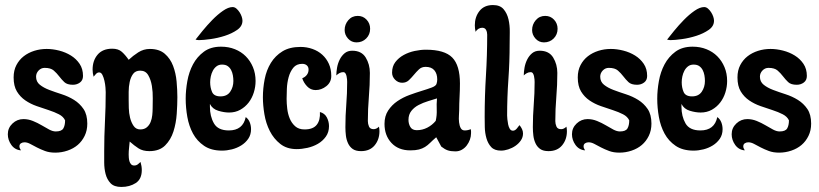

<svg xmlns="http://www.w3.org/2000/svg" viewBox="-20 -596 3245 761"><path d="M165 -402Q189 -402 214.5 -395.5Q240 -389 261 -376Q282 -363 295.5 -343Q309 -323 309 -295Q309 -278 297 -269Q285 -260 269 -260Q246 -260 235 -270.5Q224 -281 214.5 -293.5Q205 -306 193 -316.5Q181 -327 157 -327Q143 -327 133 -316.5Q123 -306 123 -292Q123 -272 138 -260Q153 -248 175.5 -239.5Q198 -231 224.5 -222.5Q251 -214 273.5 -200Q296 -186 311 -164Q326 -142 326 -106Q326 -79 315.5 -57.5Q305 -36 288 -21.5Q271 -7 247.5 1Q224 9 199 9Q176 9 158.5 2.5Q141 -4 126.5 -11.5Q112 -19 100 -25.5Q88 -32 77 -32Q69 -32 63 -28Q57 -24 57 -16Q57 -11 59 -7.5Q61 -4 63 0Q39 -2 25 -21.5Q11 -41 11 -64Q11 -89 29.5 -106.5Q48 -124 73 -124Q92 -124 110.5 -116.5Q129 -109 145 -99.5Q161 -90 175 -82.5Q189 -75 201 -75Q224 -75 231 -87Q238 -99 238 -119Q231 -134 213.5 -143Q196 -152 173 -159.5Q150 -167 125.5 -175.5Q101 -184 80.5 -198Q60 -212 47 -233.5Q34 -255 34 -289Q34 -317 45 -338Q56 -359 74 -373Q92 -387 115.5 -394.5Q139 -402 165 -402Z M425 -403Q449 -403 463 -390.5Q477 -378 490 -359Q507 -375 528 -388.5Q549 -402 574 -402Q611 -402 633 -383Q655 -364 666 -335Q677 -306 680 -272.5Q683 -239 683 -211Q683 -182 680.5 -145Q678 -108 667.5 -75Q657 -42 634.5 -19.5Q612 3 572 3Q546 3 529 -8Q512 -19 494 -35Q493 -22 491.5 -9.5Q490 3 490 16Q490 21 490.5 28.5Q491 36 493 43Q495 50 499.5 55Q504 60 512 60Q520 60 526 55.5Q532 51 537 46Q542 63 542 78Q542 114 518 129.5Q494 145 461 145Q432 145 418 130Q404 115 398.5 93.5Q393 72 393 47.5Q393 23 393 3Q393 -56 396 -114Q399 -172 399 -231Q399 -237 398 -249.5Q397 -262 394 -275.5Q391 -289 386 -299Q381 -309 373 -309Q366 -309 360.5 -303Q355 -297 351 -292Q349 -299 348 -306Q347 -313 347 -320Q347 -356 367 -379.5Q387 -403 425 -403ZM490 -199Q490 -187 490.5 -167.5Q491 -148 495.5 -129.5Q500 -111 509.5 -97Q519 -83 536 -83Q552 -83 562 -91.5Q572 -100 577 -112.5Q582 -125 583.5 -139.5Q585 -154 585 -166Q585 -180 585.5 -205.5Q586 -231 582 -255.5Q578 -280 567.5 -298Q557 -316 536 -316Q517 -316 507.5 -303Q498 -290 494 -271Q490 -252 490 -232Q490 -212 490 -199Z M856 -411Q886 -411 911 -401Q936 -391 954 -373Q972 -355 982.5 -330Q993 -305 993 -275Q993 -252 986 -229.5Q979 -207 965.5 -189.5Q952 -172 932.5 -161Q913 -150 888 -150Q868 -150 845 -157Q822 -164 812 -184V-173Q812 -135 828 -107Q844 -79 887 -79Q943 -79 954 -132Q965 -124 970 -111Q975 -98 975 -84Q975 -62 964 -46Q953 -30 936 -19.5Q919 -9 899 -4Q879 1 860 1Q817 1 789 -18Q761 -37 745 -66.5Q729 -96 722.5 -132.5Q716 -169 716 -205Q716 -238 722.5 -274.5Q729 -311 745 -341Q761 -371 788 -391Q815 -411 856 -411ZM813 -270Q813 -249 820.5 -231.5Q828 -214 854 -214Q880 -214 892.5 -232.5Q905 -251 905 -275Q905 -286 903 -297.5Q901 -309 896 -318.5Q891 -328 882.5 -334Q874 -340 860 -340Q847 -340 838 -333Q829 -326 823.5 -315.5Q818 -305 815.5 -293Q813 -281 813 -270ZM755 -439Q765 -452 783 -474Q801 -496 821.5 -517Q842 -538 863.5 -553Q885 -568 902 -568Q910 -568 917 -562Q924 -556 929.5 -547.5Q935 -539 938 -530Q941 -521 941 -514Q941 -492 920 -477.5Q899 -463 871 -454Q843 -445 814 -441Q785 -437 769 -437Q763 -437 755 -439Z M1171 -410Q1196 -410 1218.5 -402Q1241 -394 1257.5 -379Q1274 -364 1283.5 -343Q1293 -322 1293 -295Q1293 -270 1273.5 -254.5Q1254 -239 1231 -239Q1211 -239 1197 -254Q1183 -269 1178 -286Q1189 -290 1196 -299Q1203 -308 1203 -320Q1203 -331 1196 -337Q1189 -343 1178 -343Q1155 -343 1142.5 -327.5Q1130 -312 1124 -290Q1118 -268 1117 -244Q1116 -220 1116 -204Q1116 -186 1118.5 -165Q1121 -144 1128.5 -126Q1136 -108 1150 -95.5Q1164 -83 1187 -83Q1221 -83 1235.5 -101.5Q1250 -120 1248 -152Q1267 -147 1275.5 -130.5Q1284 -114 1284 -96Q1284 -72 1271.5 -54.5Q1259 -37 1240 -26Q1221 -15 1198.5 -10Q1176 -5 1156 -5Q1117 -5 1091 -25.5Q1065 -46 1049.5 -76.5Q1034 -107 1028 -143Q1022 -179 1022 -210Q1022 -246 1029 -282Q1036 -318 1053.5 -346.5Q1071 -375 1099.5 -392.5Q1128 -410 1171 -410Z M1398 -533Q1419 -533 1433 -518Q1447 -503 1447 -482Q1447 -459 1431.5 -443.5Q1416 -428 1393 -428Q1373 -428 1359.5 -443Q1346 -458 1346 -477Q1346 -499 1360.5 -516Q1375 -533 1398 -533ZM1376 -395Q1413 -395 1429.5 -368Q1446 -341 1446 -307Q1446 -259 1442 -211.5Q1438 -164 1438 -116Q1438 -105 1442.5 -94.5Q1447 -84 1461 -84Q1472 -84 1482 -94Q1483 -89 1483.5 -85Q1484 -81 1484 -76Q1484 -43 1465 -20Q1446 3 1411 3Q1390 3 1378 -5.5Q1366 -14 1359.5 -28Q1353 -42 1351 -58.5Q1349 -75 1349 -92Q1349 -137 1352.5 -181.5Q1356 -226 1356 -271Q1356 -275 1355.5 -281.5Q1355 -288 1353.5 -294.5Q1352 -301 1349 -305.5Q1346 -310 1340 -310Q1332 -310 1325 -306Q1318 -302 1313 -297Q1313 -311 1316 -328Q1319 -345 1326.5 -360Q1334 -375 1346 -385Q1358 -395 1376 -395Z M1668 -399Q1742 -399 1772.5 -368Q1803 -337 1803 -265Q1803 -239 1801.5 -212Q1800 -185 1800 -159Q1800 -151 1799 -138Q1798 -125 1799.5 -111.5Q1801 -98 1806 -88.5Q1811 -79 1822 -79Q1834 -79 1846 -84Q1847 -80 1847 -76Q1847 -72 1847 -68Q1847 -55 1842.5 -42.5Q1838 -30 1830 -19.5Q1822 -9 1810.5 -2.5Q1799 4 1785 4Q1767 4 1755 0Q1743 -4 1729 -15Q1724 -24 1719 -33.5Q1714 -43 1709 -52Q1695 -40 1685 -30Q1675 -20 1664.5 -13.5Q1654 -7 1640.5 -3.5Q1627 0 1606 0Q1559 0 1531.5 -29.5Q1504 -59 1504 -105Q1504 -136 1518.5 -158Q1533 -180 1555 -195Q1577 -210 1603 -219.5Q1629 -229 1652 -236Q1675 -243 1691 -249Q1707 -255 1710 -263Q1713 -272 1713 -281Q1713 -304 1701.5 -317.5Q1690 -331 1667 -331Q1651 -331 1640.5 -321Q1630 -311 1620.5 -299.5Q1611 -288 1600.5 -278Q1590 -268 1574 -268Q1558 -268 1546 -280Q1534 -292 1534 -308Q1534 -333 1547 -350Q1560 -367 1580 -378Q1600 -389 1623.5 -394Q1647 -399 1668 -399ZM1599 -121Q1599 -105 1606.5 -92.5Q1614 -80 1632 -80Q1654 -80 1673.5 -90Q1693 -100 1707 -117Q1712 -139 1711 -161Q1710 -183 1712 -206Q1696 -201 1676.5 -195Q1657 -189 1639.5 -180Q1622 -171 1610.5 -156.5Q1599 -142 1599 -121Z M1934 -576Q1962 -576 1976 -559.5Q1990 -543 1995.5 -519Q2001 -495 2000.5 -468.5Q2000 -442 2000 -423Q2000 -351 1995 -280.5Q1990 -210 1990 -138Q1990 -133 1991 -123Q1992 -113 1994 -103Q1996 -93 2000.5 -85.5Q2005 -78 2013 -78Q2021 -78 2028 -86Q2035 -94 2039 -100Q2045 -93 2049 -84.5Q2053 -76 2053 -67Q2053 -52 2044.5 -39.5Q2036 -27 2023 -18Q2010 -9 1994.5 -4Q1979 1 1966 1Q1940 1 1927 -13Q1914 -27 1908 -48Q1902 -69 1901.5 -92Q1901 -115 1901 -133Q1901 -215 1906 -296Q1911 -377 1911 -459Q1911 -469 1906.5 -477.5Q1902 -486 1891 -486Q1883 -486 1876 -481.5Q1869 -477 1865 -470Q1862 -483 1862 -496Q1862 -529 1880.5 -552.5Q1899 -576 1934 -576Z M2141 -533Q2162 -533 2176 -518Q2190 -503 2190 -482Q2190 -459 2174.5 -443.5Q2159 -428 2136 -428Q2116 -428 2102.5 -443Q2089 -458 2089 -477Q2089 -499 2103.5 -516Q2118 -533 2141 -533ZM2119 -395Q2156 -395 2172.5 -368Q2189 -341 2189 -307Q2189 -259 2185 -211.5Q2181 -164 2181 -116Q2181 -105 2185.5 -94.5Q2190 -84 2204 -84Q2215 -84 2225 -94Q2226 -89 2226.5 -85Q2227 -81 2227 -76Q2227 -43 2208 -20Q2189 3 2154 3Q2133 3 2121 -5.5Q2109 -14 2102.5 -28Q2096 -42 2094 -58.5Q2092 -75 2092 -92Q2092 -137 2095.5 -181.5Q2099 -226 2099 -271Q2099 -275 2098.5 -281.5Q2098 -288 2096.5 -294.5Q2095 -301 2092 -305.5Q2089 -310 2083 -310Q2075 -310 2068 -306Q2061 -302 2056 -297Q2056 -311 2059 -328Q2062 -345 2069.5 -360Q2077 -375 2089 -385Q2101 -395 2119 -395Z M2401 -402Q2425 -402 2450.5 -395.5Q2476 -389 2497 -376Q2518 -363 2531.5 -343Q2545 -323 2545 -295Q2545 -278 2533 -269Q2521 -260 2505 -260Q2482 -260 2471 -270.5Q2460 -281 2450.5 -293.5Q2441 -306 2429 -316.5Q2417 -327 2393 -327Q2379 -327 2369 -316.5Q2359 -306 2359 -292Q2359 -272 2374 -260Q2389 -248 2411.5 -239.5Q2434 -231 2460.5 -222.5Q2487 -214 2509.5 -200Q2532 -186 2547 -164Q2562 -142 2562 -106Q2562 -79 2551.5 -57.5Q2541 -36 2524 -21.5Q2507 -7 2483.5 1Q2460 9 2435 9Q2412 9 2394.5 2.5Q2377 -4 2362.5 -11.5Q2348 -19 2336 -25.5Q2324 -32 2313 -32Q2305 -32 2299 -28Q2293 -24 2293 -16Q2293 -11 2295 -7.5Q2297 -4 2299 0Q2275 -2 2261 -21.5Q2247 -41 2247 -64Q2247 -89 2265.5 -106.5Q2284 -124 2309 -124Q2328 -124 2346.5 -116.5Q2365 -109 2381 -99.5Q2397 -90 2411 -82.5Q2425 -75 2437 -75Q2460 -75 2467 -87Q2474 -99 2474 -119Q2467 -134 2449.5 -143Q2432 -152 2409 -159.5Q2386 -167 2361.5 -175.5Q2337 -184 2316.5 -198Q2296 -212 2283 -233.5Q2270 -255 2270 -289Q2270 -317 2281 -338Q2292 -359 2310 -373Q2328 -387 2351.5 -394.5Q2375 -402 2401 -402Z M2725 -411Q2755 -411 2780 -401Q2805 -391 2823 -373Q2841 -355 2851.5 -330Q2862 -305 2862 -275Q2862 -252 2855 -229.5Q2848 -207 2834.5 -189.5Q2821 -172 2801.5 -161Q2782 -150 2757 -150Q2737 -150 2714 -157Q2691 -164 2681 -184V-173Q2681 -135 2697 -107Q2713 -79 2756 -79Q2812 -79 2823 -132Q2834 -124 2839 -111Q2844 -98 2844 -84Q2844 -62 2833 -46Q2822 -30 2805 -19.5Q2788 -9 2768 -4Q2748 1 2729 1Q2686 1 2658 -18Q2630 -37 2614 -66.5Q2598 -96 2591.5 -132.5Q2585 -169 2585 -205Q2585 -238 2591.5 -274.5Q2598 -311 2614 -341Q2630 -371 2657 -391Q2684 -411 2725 -411ZM2682 -270Q2682 -249 2689.5 -231.5Q2697 -214 2723 -214Q2749 -214 2761.5 -232.5Q2774 -251 2774 -275Q2774 -286 2772 -297.5Q2770 -309 2765 -318.5Q2760 -328 2751.5 -334Q2743 -340 2729 -340Q2716 -340 2707 -333Q2698 -326 2692.5 -315.5Q2687 -305 2684.5 -293Q2682 -281 2682 -270ZM2624 -439Q2634 -452 2652 -474Q2670 -496 2690.5 -517Q2711 -538 2732.5 -553Q2754 -568 2771 -568Q2779 -568 2786 -562Q2793 -556 2798.5 -547.5Q2804 -539 2807 -530Q2810 -521 2810 -514Q2810 -492 2789 -477.5Q2768 -463 2740 -454Q2712 -445 2683 -441Q2654 -437 2638 -437Q2632 -437 2624 -439Z M3034 -402Q3058 -402 3083.5 -395.5Q3109 -389 3130 -376Q3151 -363 3164.5 -343Q3178 -323 3178 -295Q3178 -278 3166 -269Q3154 -260 3138 -260Q3115 -260 3104 -270.5Q3093 -281 3083.5 -293.5Q3074 -306 3062 -316.5Q3050 -327 3026 -327Q3012 -327 3002 -316.5Q2992 -306 2992 -292Q2992 -272 3007 -260Q3022 -248 3044.5 -239.5Q3067 -231 3093.5 -222.5Q3120 -214 3142.5 -200Q3165 -186 3180 -164Q3195 -142 3195 -106Q3195 -79 3184.5 -57.5Q3174 -36 3157 -21.5Q3140 -7 3116.5 1Q3093 9 3068 9Q3045 9 3027.5 2.5Q3010 -4 2995.5 -11.5Q2981 -19 2969 -25.5Q2957 -32 2946 -32Q2938 -32 2932 -28Q2926 -24 2926 -16Q2926 -11 2928 -7.5Q2930 -4 2932 0Q2908 -2 2894 -21.5Q2880 -41 2880 -64Q2880 -89 2898.5 -106.5Q2917 -124 2942 -124Q2961 -124 2979.5 -116.5Q2998 -109 3014 -99.5Q3030 -90 3044 -82.5Q3058 -75 3070 -75Q3093 -75 3100 -87Q3107 -99 3107 -119Q3100 -134 3082.5 -143Q3065 -152 3042 -159.5Q3019 -167 2994.5 -175.5Q2970 -184 2949.5 -198Q2929 -212 2916 -233.5Q2903 -255 2903 -289Q2903 -317 2914 -338Q2925 -359 2943 -373Q2961 -387 2984.5 -394.5Q3008 -402 3034 -402Z"/></svg>

Font: Gloria
Style: Regular
Weight: 400
Designer: Peter Wiegel
Foundry: Peter Wiegel
Version: Version 1.000